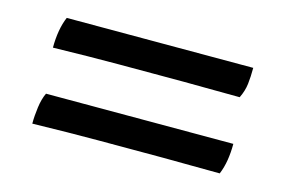

<svg xmlns="http://www.w3.org/2000/svg" viewBox="-48 -471 645 434"><g transform="rotate(15 275.0 -254.5)"><path d="M49.8 -129Q49.8 -147.2 52.6 -167.7Q55.4 -188.2 62.2 -202.4H500.6Q500.6 -182.2 497.7 -164.1Q494.8 -146 488.2 -130Q448.2 -130 417.9 -130.5Q387.6 -131 356.3 -131Q325 -131 281.8 -131Q237.7 -131 202.3 -131Q166.8 -131 130.9 -130.5Q95 -130 49.8 -129ZM50.4 -307Q50.4 -328.2 53.6 -346.7Q56.8 -365.2 63.2 -380H499.6Q499.6 -359 497.6 -342.1Q495.6 -325.2 487.2 -308Q447.6 -308 417.4 -308.5Q387.2 -309 356 -309Q324.8 -309 281.8 -309Q237.9 -309 202.6 -309Q167.4 -309 131.7 -308.5Q96 -308 50.4 -307Z"/></g></svg>

Font: Vollkorn
Style: Regular
Weight: 400
Designer: Friedrich Althausen
Foundry: Friedrich Althausen
Version: Version 4.104